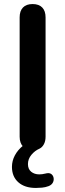

<svg xmlns="http://www.w3.org/2000/svg" viewBox="-20 -733 322 948"><path d="M157 195Q102 195 70.5 167Q39 139 39 91Q39 61 53.5 34Q68 7 94 -14V-9Q86 -17 81.5 -29.5Q77 -42 77 -58V-647Q77 -679 93.5 -696Q110 -713 141 -713Q172 -713 188.5 -696Q205 -679 205 -647V-58Q205 -36 196.5 -20.5Q188 -5 175 1Q152 11 135 31.5Q118 52 118 77Q118 102 134 115Q150 128 174 128Q181 128 188.5 127Q196 126 204 124Q222 119 232 125.5Q242 132 244.5 144.5Q247 157 241 168.5Q235 180 220 186Q204 192 187.5 193.5Q171 195 157 195Z"/></svg>

Font: Nunito ExtraLight
Style: Bold
Weight: 700
Version: Version 3.602